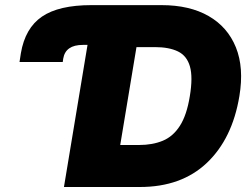

<svg xmlns="http://www.w3.org/2000/svg" viewBox="-20 -748 997 768"><path d="M58.1 -500 63.5 -535.2Q80.6 -635.7 147.9 -681.6Q215.3 -727.5 345.7 -727.5H626Q738.3 -727.5 814.5 -683.8Q890.6 -640.1 923.6 -558.6Q956.5 -477.1 937.5 -363.3Q909.2 -192.9 807.4 -96.4Q705.6 0 539.6 0H235.8L330.1 -568.4H311.5Q242.2 -568.4 232.9 -513.7L231 -500ZM460.9 -168H536.1Q590.3 -168 631.3 -185.1Q672.4 -202.1 699.7 -244.9Q727.1 -287.6 739.3 -363.3Q752 -439.5 739.7 -482.2Q727.5 -524.9 691.9 -542.2Q656.2 -559.6 599.1 -559.6H525.9Z"/></svg>

Font: Inter Black
Style: Italic
Weight: 900
Italic angle: -9.39999°
Designer: Rasmus Andersson
Foundry: rsms
Version: Version 4.000;git-a52131595